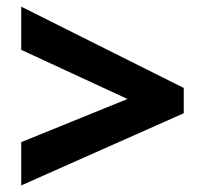

<svg xmlns="http://www.w3.org/2000/svg" viewBox="-20 -651 618 578"><path d="M43.9 -92.8 533.2 -310.1V-386.2L43.9 -630.9V-501L363.8 -353L43.9 -223.1Z"/></svg>

Font: Noto Reveo Sans
Style: Regular
Weight: 800
Designer: Monotype Design Team
Foundry: Monotype Imaging Inc.
Version: Version 2.007